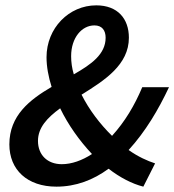

<svg xmlns="http://www.w3.org/2000/svg" viewBox="-20 -686 652 718"><path d="M246 -476C246 -545 286 -591 333 -591C362 -591 375 -572 375 -545C375 -483 321 -445 256 -408C249 -431 246 -454 246 -476ZM191 12C264 12 329 -13 386 -55C429 -22 473 1 516 12L560 -75C532 -84 496 -100 461 -125C524 -194 572 -275 612 -360H512C483 -291 447 -231 399 -178C354 -222 313 -276 285 -332C372 -386 462 -444 462 -545C462 -616 420 -666 340 -666C238 -666 154 -581 154 -472C154 -437 161 -399 173 -361C91 -313 15 -254 15 -146C15 -51 82 12 191 12ZM122 -159C122 -209 157 -246 205 -281C235 -219 277 -160 324 -110C287 -86 248 -72 211 -72C157 -72 122 -107 122 -159Z"/></svg>

Font: Source Sans Pro Semibold
Style: Italic
Weight: 600
Italic angle: -11°
Designer: Paul D. Hunt
Foundry: Adobe Systems Incorporated
Version: Version 3.006;hotconv 1.0.111;makeotfexe 2.5.65597